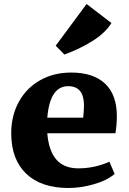

<svg xmlns="http://www.w3.org/2000/svg" viewBox="-20 -924 645 958"><path d="M36 0ZM563 -345Q563 -301 556 -259H216Q223 -172 261 -128Q299 -84 371 -84Q451 -84 526 -117L552 -56Q513 -23 447.5 -4.5Q382 14 322 14Q185 14 110.5 -57.5Q36 -129 36 -259Q36 -347 74 -416Q112 -485 180 -523.5Q248 -562 335 -562Q446 -562 504.5 -506.5Q563 -451 563 -345ZM216 -337H395Q399 -373 399 -398Q399 -494 320 -494Q229 -494 216 -337ZM412 -904 536 -809Q505 -759 440 -718.5Q375 -678 301 -652L258 -696Z"/></svg>

Font: Martel Heavy
Style: Regular
Weight: 900
Designer: Dan Reynolds
Foundry: Dan Reynolds
Version: Version 1.001; ttfautohint (v1.1) -l 5 -r 5 -G 72 -x 0 -D la